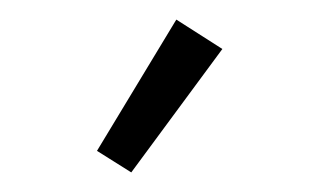

<svg xmlns="http://www.w3.org/2000/svg" viewBox="-20 -711 318 196"><path d="M114 -535 207 -661 160 -691 79 -557Z"/></svg>

Font: Maitree Light
Style: Regular
Weight: 300
Designer: CadsonDemak Team
Foundry: CadsonDemak
Version: Version 1.000;PS 001.000;hotconv 1.0.88;makeotf.lib2.5.64775